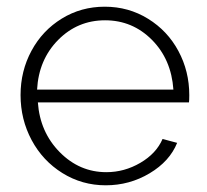

<svg xmlns="http://www.w3.org/2000/svg" viewBox="-20 -549 623 579"><path d="M298.8 9.8Q227.5 9.8 168.2 -27.1Q108.9 -64 75.4 -126.5Q42 -189 42 -262.2Q42 -335 75 -396Q107.9 -457 166.3 -492.9Q224.6 -528.8 295.9 -528.8Q367.7 -528.8 426.5 -492.4Q485.4 -456.1 518.1 -395Q550.8 -334 550.8 -262.2Q550.8 -245.1 549.8 -240.2H94.2Q100.6 -150.4 160.2 -90.1Q219.7 -29.8 300.8 -29.8Q355 -29.8 403.1 -57.9Q451.2 -85.9 470.2 -129.9L514.2 -118.2Q491.7 -62.5 431.2 -26.4Q370.6 9.8 298.8 9.8ZM91.8 -278.8H502.9Q496.6 -370.1 438 -429Q379.4 -487.8 296.9 -487.8Q213.9 -487.8 155.3 -428.5Q96.7 -369.1 91.8 -278.8Z"/></svg>

Font: Rawline Light
Style: Regular
Weight: 300
Designer: Matt McInerney, Pablo Impallari, Rodrigo Fuenzalida
Foundry: Matt McInerney, Pablo Impallari, Rodrigo Fuenzalida
Version: Version 4.020;PS 004.020;hotconv 1.0.88;makeotf.lib2.5.64775